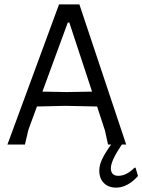

<svg xmlns="http://www.w3.org/2000/svg" viewBox="-20 -661 651 878"><path d="M511 197C545.7 197 579 179.3 611 144L600 106H595C570.3 130.7 545.7 143 521 143C498.3 143 487 131.3 487 108C487 85.3 503.7 49.3 537 0H557L343 -641H250L14 0H94L110 -68L149 -174L279 -177L424 -174L460 -64L474 0H488C467.3 29.3 453.2 52.7 445.5 70C437.8 87.3 434 103.7 434 119C434 143 441 162 455 176C469 190 487.7 197 511 197ZM297 -558 401 -242 286 -240 174 -242 290 -558Z"/></svg>

Font: Alegreya Sans SC
Style: Regular
Weight: 400
Designer: Juan Pablo del Peral
Foundry: Huerta Tipografica
Version: Version 1.000;PS 001.000;hotconv 1.0.70;makeotf.lib2.5.58329